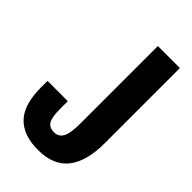

<svg xmlns="http://www.w3.org/2000/svg" viewBox="-219 -788 873 873"><g transform="rotate(45 217.5 -351.0)"><path d="M12.7 -202.1Q12.7 -93.3 60.5 -42.2Q108.4 8.8 204.1 8.8Q302.2 8.8 349.6 -50.8Q397 -110.4 397 -226.6V-710.9H255.4V-211.9Q255.4 -149.4 241.5 -124.5Q227.5 -99.6 199.2 -99.6Q168 -99.6 155.5 -120.4Q143.1 -141.1 143.1 -193.8V-244.1H12.7Z"/></g></svg>

Font: Roboto Flex Super Cond Bold
Style: Regular
Weight: 700
Width: 3
Designer: Berlow after Robertson
Foundry: Google
Version: Version 3.000